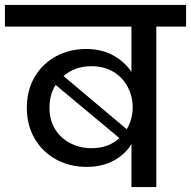

<svg xmlns="http://www.w3.org/2000/svg" viewBox="-44 -760 776 780"><path d="M712 -740V-652H591V0H490V-175Q465 -133 418 -107.5Q371 -82 308 -82Q240 -82 184.5 -112Q129 -142 97 -196.5Q65 -251 65 -322Q65 -393 96.5 -447Q128 -501 183 -531Q238 -561 306 -561Q368 -561 415 -535.5Q462 -510 490 -468V-652H-24V-740ZM327 -491Q260 -491 214 -451L471 -235Q495 -276 495 -324Q495 -367 475.5 -405.5Q456 -444 418 -467.5Q380 -491 327 -491ZM157 -322Q157 -272 180 -235Q203 -198 242 -178Q281 -158 328 -158Q397 -158 441 -199L182 -415Q157 -376 157 -322Z"/></svg>

Font: A Bank Premium Med
Style: Regular
Weight: 500
Designer: Ninad Kale (Devanagari), Jonny Pinhorn (Latin), Htun Naung (Myanmar)
Foundry: Indian Type Foundry
Version: 4.004